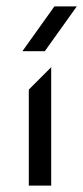

<svg xmlns="http://www.w3.org/2000/svg" viewBox="-20 -580 260 600"><path d="M140 0H70V-300L140 -370ZM220 -560 120 -420H50L150 -560Z"/></svg>

Font: Iceland
Style: Regular
Weight: 400
Designer: Cyreal (www.cyreal.org)
Foundry: Cyreal (www.cyreal.org)
Version: Version 1.001